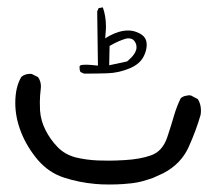

<svg xmlns="http://www.w3.org/2000/svg" viewBox="-20 -323 559 515"><path d="M235.8 170.4Q252 171.9 272.7 171.9Q293.5 171.9 310.3 170.7Q327.1 169.4 334.2 168.5Q341.3 167.5 348.1 166.3Q355 165 362.1 163.1Q369.1 161.1 376 158.9Q382.8 156.7 390.1 154.3Q403.8 148.4 418 141.6Q465.8 116.7 486.3 70.8Q506.8 24.9 518.1 -15.1Q519 -21 519 -26.4Q519 -43.9 510.7 -57.1L492.2 -66.9Q489.7 -67.4 487.1 -67.4Q484.4 -67.4 480.5 -66.4Q471.7 -65.4 464.8 -59.6Q454.1 -37.6 447.3 -14.6Q440.4 9.8 428.7 44.9Q416 83 384.8 93.8Q356 104 314.9 106.4Q289.6 107.9 272.2 107.9Q254.9 107.9 242.7 107.4Q210.9 106 182.6 99.1Q153.3 91.3 133.8 70.8Q114.3 50.3 102.1 25.9Q89.4 1 87.4 -26.4Q86.9 -35.2 86.9 -49.6Q86.9 -64 89.4 -85.9Q89.8 -88.4 89.8 -90.8Q89.8 -105.5 82 -116.2L65.4 -124.5Q63.5 -125 61.5 -125Q47.4 -125 37.6 -117.2Q21 -90.3 21 -46.9Q21 -7.8 36.6 31.7Q52.2 71.3 81.5 106Q110.8 140.1 151.4 153.3Q191.9 166.5 235.8 170.4ZM339.4 -239.3Q331.5 -241.2 323.7 -241.2Q300.3 -241.2 273.9 -227.1L262.2 -220.2L263.2 -233.9Q264.2 -243.2 264.2 -252Q264.2 -279.3 255.9 -303.2L244.6 -301.3L240.7 -292.5L242.7 -147Q220.7 -149.4 214.1 -149.4Q207.5 -149.4 203.1 -149.2Q198.7 -148.9 195.3 -147.5L193.4 -145Q193.4 -142.6 193.4 -140.6Q193.4 -134.8 195.8 -129.9L205.6 -125.5Q237.8 -125.5 268.6 -126.5Q298.3 -127.4 327.6 -139.6Q356 -151.4 366.2 -173.3Q373.5 -188.5 373.5 -202.9Q373.5 -217.3 365 -225.8Q356.4 -234.4 339.4 -239.3ZM317.4 -219.2Q320.8 -220.2 323.7 -220.2Q333.5 -220.2 338.6 -215.1Q343.8 -210 345.7 -201.7Q346.2 -198.7 346.2 -194.6Q346.2 -190.4 342.8 -183.1Q337.9 -172.4 320.8 -158.2L272.9 -147.9L273.9 -199.7Q289.1 -208.5 299.1 -212.6Q309.1 -216.8 317.4 -219.2Z"/></svg>

Font: Bakudai
Style: ExtraLight
Weight: 200
Version: Version 1.48